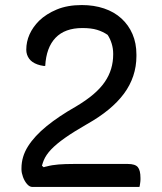

<svg xmlns="http://www.w3.org/2000/svg" viewBox="-20 -740 640 760"><path d="M304 -720Q352 -720 392 -706.5Q432 -693 460.5 -667Q489 -641 504.5 -605Q520 -569 520 -524V-518Q520 -477 507.5 -439.5Q495 -402 470.5 -369Q446 -336 409.5 -306Q373 -276 325 -249Q271 -218 237 -194Q203 -170 182.5 -148.5Q162 -127 153 -105Q149 -95 146 -84L153 -78Q158 -80 164 -81Q186 -87 212 -89Q238 -91 272 -91H486Q515 -91 525.5 -78.5Q536 -66 536 -36Q536 -32 536 -28.5Q536 -25 535.5 -21Q535 -17 534.5 -13.5Q534 -10 533.5 -6.5Q533 -3 532 0H108Q97 0 87 -11.5Q77 -23 71 -39.5Q65 -56 65 -69V-74Q65 -120 91 -161Q117 -202 165 -241Q213 -280 280 -318Q322 -343 350 -367Q378 -391 395 -416Q412 -441 420 -468Q428 -495 428 -524V-528Q428 -548 422 -567.5Q416 -587 406 -602Q387 -615 364 -622Q341 -629 306 -629Q237 -629 200 -590.5Q163 -552 159 -479H153Q139 -481 128 -485Q117 -489 109 -494.5Q101 -500 95.5 -507.5Q90 -515 87 -524Q84 -533 84 -543Q84 -575 97 -604Q110 -633 135 -658Q163 -685 205 -702.5Q247 -720 304 -720Z"/></svg>

Font: Code D Ace
Style: Regular
Weight: 400
Version: Version 1.085; ttfautohint (v1.8.4.7-5d5b);Nerd Fonts 3.0.2